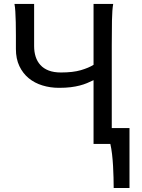

<svg xmlns="http://www.w3.org/2000/svg" viewBox="-20 -733 724 978"><path d="M639.6 224.6H559.1Q559.1 201.7 558.3 172.4Q557.6 143.1 555.9 112.5Q554.2 82 550.8 52.7Q547.4 23.4 542 0H456.5V-324.7Q440.4 -316.9 423.6 -309.8Q406.7 -302.7 386.2 -297.4Q365.7 -292 340.1 -288.8Q314.5 -285.6 280.8 -285.6Q235.8 -285.6 196 -297.9Q156.2 -310.1 126.2 -334.7Q96.2 -359.4 78.6 -396.5Q61 -433.6 61 -483.4V-554.2Q61 -589.4 60.3 -619.6Q59.6 -649.9 58.1 -674.1Q56.6 -698.2 53.7 -712.9H153.8V-498Q153.8 -468.8 161.6 -444.3Q169.4 -419.9 185.8 -401.9Q202.1 -383.8 228 -373.8Q253.9 -363.8 290.5 -363.8Q351.6 -363.8 391.6 -375.5Q431.6 -387.2 456.5 -402.8V-712.9H556.6Q551.3 -683.6 550.3 -628.2Q549.3 -572.8 549.3 -500.5V-80.6H639.6Z"/></svg>

Font: Andika
Style: Regular
Weight: 400
Designer: Victor Gaultney, Annie Olsen, Julie Remington, Don Collingsworth, Eric Hays
Foundry: SIL International
Version: Version 1.001